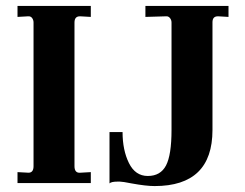

<svg xmlns="http://www.w3.org/2000/svg" viewBox="-20 -617 824 647"><path d="M39 0V-37L76 -35Q93 -35 93 -57V-541Q93 -550 88 -556.5Q83 -563 74 -562L39 -560V-597H286V-560L251 -562H249Q231 -562 231 -541V-57Q231 -45 236 -39.5Q241 -34 251 -35L286 -37V0ZM501 10Q472 10 423 1Q393 -5 384 -5H376Q355 -5 349 1V-172H393Q393 -111 414.5 -67.5Q436 -24 478 -24Q521 -24 539.5 -59.5Q558 -95 558 -179V-541Q558 -550 552.5 -556.5Q547 -563 539 -562L470 -560V-597H750V-560L716 -562H714Q696 -562 696 -542V-179Q696 10 501 10Z"/></svg>

Font: UnnaBold
Style: Bold
Weight: 700
Designer: Jorge de Buen Unna
Foundry: Omnibus-Type
Version: Version 2.008;hotconv 1.0.109;makeotfexe 2.5.65596